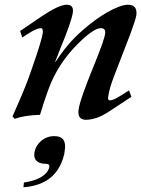

<svg xmlns="http://www.w3.org/2000/svg" viewBox="-20 -489 597 811"><path d="M535 -80 439 -17Q410 2 386 9.5Q362 17 343 17Q306 17 312 -26Q317 -67 379 -218Q423 -326 424 -348Q427 -370 406 -370Q375 -370 308 -303Q226 -221 187 -118Q172 -77 163 -49Q154 -21 149 -4Q117 -3 90.5 1Q64 5 41 13L33 2Q56 -49 77 -99Q98 -149 115 -200Q156 -317 161 -351Q162 -370 153 -370Q137 -370 109 -353L74 -331L65 -358L156 -420Q229 -469 262 -469Q291 -469 288 -439Q284 -402 234 -282L213 -228H215Q238 -264 266.5 -298Q295 -332 330 -362Q384 -409 431 -436Q489 -469 521 -469Q561 -469 556 -425Q553 -406 530 -344L459 -160Q450 -136 444.5 -116Q439 -96 437 -80Q434 -65 445 -65Q459 -65 493 -87L525 -107ZM81 282Q172 268 188 219Q192 203 174 203Q121 202 125 159Q129 128 153 107Q177 86 209 86Q265 86 253 150Q252 154 252 158Q252 162 250 167Q218 292 79 302Z"/></svg>

Font: DG Didot
Style: Bold Italic
Weight: 700
Designer: David Gatwood, Takis Katsoulidis, and George D. Matthiopoulos
Foundry: David Gatwood
Version: Version 1.0